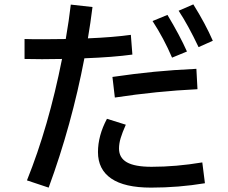

<svg xmlns="http://www.w3.org/2000/svg" viewBox="-20 -827 1040 876"><path d="M886 -612Q838 -713 795 -778L862 -807Q917 -719 951 -641ZM584 -578Q497 -566 365 -561Q307 -257 202 29L103 -4Q202 -250 263 -558L172 -557L92 -558V-649Q118 -648 179 -648Q245 -648 280 -649Q295 -736 303 -806L402 -795Q393 -722 381 -652Q499 -657 577 -668ZM765 -564Q728 -651 676 -731L744 -759Q801 -664 833 -592ZM493 -476Q596 -491 683.5 -499.5Q771 -508 876 -513L881 -420Q695 -411 504 -382ZM903 -86 915 9Q795 29 669 29Q548 29 487.5 -12.5Q427 -54 427 -133Q427 -208 468 -285L554 -258Q538 -222 530.5 -197Q523 -172 523 -149Q523 -107 559 -86.5Q595 -66 672 -66Q783 -66 903 -86Z"/></svg>

Font: IBM Plex Sans JP Medm
Style: Regular
Weight: 500
Designer: Mike Abbink; Paul van der Laan; Pieter van Rosmalen; Wujin Sim; Yejin Wi; Jinhee Kim; Boomi Park; Yona Kim; Kichan Ma
Foundry: Sandoll Inc.
Version: Version 1.002